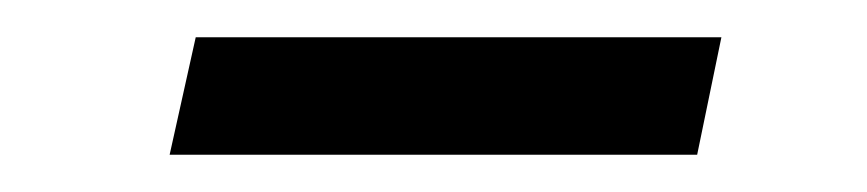

<svg xmlns="http://www.w3.org/2000/svg" viewBox="-20 -333 465 103"><path d="M85 -313H367L354 -250H71Z"/></svg>

Font: PTSerifItalic
Style: Italic
Weight: 400
Italic angle: -12°
Designer: A.Korolkova, O.Umpeleva, V.Yefimov
Foundry: ParaType Ltd
Version: Version 1.000W OFL